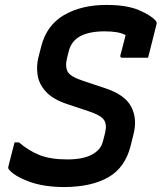

<svg xmlns="http://www.w3.org/2000/svg" viewBox="-20 -739 655 778"><path d="M411 -719Q493 -719 541.5 -698.5Q590 -678 610 -656Q617 -649 614 -640Q607 -610 597.5 -574Q588 -538 580 -505H476Q465 -505 468 -516Q473 -534 478 -553.5Q483 -573 489 -597Q473 -605 452.5 -608.5Q432 -612 404 -612Q343 -612 306.5 -593Q270 -574 259 -533L252 -505Q243 -470 254 -449Q265 -428 318 -411L405 -382Q487 -355 512 -306Q537 -257 521 -195L509 -147Q487 -60 419.5 -21Q352 18 242 19Q156 19 95.5 -4Q35 -27 15 -54Q12 -58 14 -65Q22 -97 28.5 -121.5Q35 -146 39 -162H57Q95 -129 139.5 -111Q184 -93 253 -93Q316 -93 352.5 -112.5Q389 -132 397 -166L406 -201Q414 -235 401 -253.5Q388 -272 340 -288L253 -317Q195 -336 166.5 -367Q138 -398 132.5 -434Q127 -470 135 -504L147 -551Q169 -637 239.5 -678Q310 -719 411 -719Z"/></svg>

Font: Recursive Mn Lnr St SmB
Style: Italic
Weight: 600
Italic angle: -15°
Monospace: yes
Version: Version 1.079;hotconv 1.0.112;makeotfexe 2.5.65598; ttfautoh